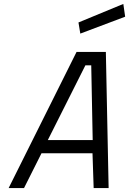

<svg xmlns="http://www.w3.org/2000/svg" viewBox="-20 -956 656 976"><path d="M414.1 -624 223.1 -244.1H451.2L443.8 -624ZM23.9 0 369.1 -691.9H518.1L532.2 0H456.1L450.2 -176.8H190.9L102.1 0ZM388.2 -785.2 378.9 -841.8 606.9 -936 616.2 -871.1Z"/></svg>

Font: TitilliumWeb-Italic
Style: Italic
Weight: 400
Italic angle: -13°
Version: Version 1.001;PS 57.000;hotconv 1.0.70;makeotf.lib2.5.55311